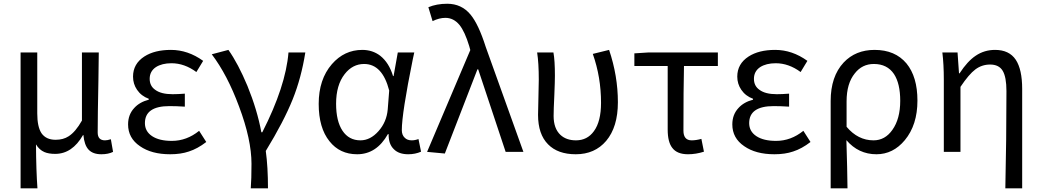

<svg xmlns="http://www.w3.org/2000/svg" viewBox="-20 -810 5554 1024"><path d="M89.8 194.3V-530.3H178.7V-205.1Q178.7 -133.8 201.2 -99.6Q225.6 -64.5 276.4 -64.5Q317.4 -64.5 345.7 -83Q382.8 -106.4 417 -167V-530.3H506.8Q505.9 -481.4 504.9 -381.8Q501 -188.5 501 -103.5Q501 -61.5 540 -61.5Q552.7 -61.5 571.3 -67.4L583 0Q557.6 12.7 520.5 12.7Q475.6 12.7 452.6 -11.7Q429.7 -36.1 424.8 -89.8H422.9Q365.2 10.7 274.4 10.7Q239.3 10.7 216.8 1Q189.5 -10.7 171.9 -40Q172.9 102.5 179.7 194.3Z M887.7 12.7Q788.1 12.7 726.6 -30.3Q663.1 -73.2 663.1 -146.5Q663.1 -199.2 696.3 -234.4Q724.6 -265.6 773.4 -278.3V-283.2Q733.4 -297.9 710.9 -331.1Q689.5 -362.3 689.5 -401.4Q689.5 -469.7 750 -508.8Q804.7 -543.9 891.6 -543.9Q982.4 -543.9 1063.5 -485.4L1027.3 -425.8Q963.9 -472.7 894.5 -472.7Q843.8 -472.7 811.5 -452.1Q778.3 -429.7 778.3 -389.6Q778.3 -351.6 807.6 -331.1Q838.9 -307.6 900.4 -307.6Q927.7 -307.6 965.8 -310.5V-241.2Q920.9 -244.1 883.8 -244.1Q752.9 -244.1 752.9 -153.3Q752.9 -109.4 791 -84Q829.1 -58.6 896.5 -58.6Q975.6 -58.6 1042 -112.3L1080.1 -52.7Q1033.2 -16.6 987.3 -2Q944.3 12.7 887.7 12.7Z M1317.4 194.3Q1321.3 146.5 1321.3 63.5Q1321.3 -65.4 1254.9 -242.2Q1192.4 -411.1 1109.4 -520.5L1198.2 -543.9Q1250 -470.7 1299.8 -351.6Q1351.6 -224.6 1374 -104.5H1378.9Q1503.9 -349.6 1518.6 -530.3H1608.4Q1586.9 -394.5 1541 -280.3Q1494.1 -163.1 1397.5 -4.9Q1409.2 80.1 1409.2 194.3Z M1884.8 12.7Q1792 12.7 1737.3 -56.6Q1679.7 -127.9 1679.7 -255.9Q1679.7 -386.7 1750 -467.8Q1816.4 -543.9 1912.1 -543.9Q1966.8 -543.9 2007.8 -512.7Q2054.7 -475.6 2076.2 -404.3H2079.1L2101.6 -530.3H2189.5Q2187.5 -518.6 2181.6 -494.1Q2123 -205.1 2123 -116.2Q2123 -89.8 2138.7 -75.2Q2152.3 -61.5 2175.8 -61.5Q2193.4 -61.5 2211.9 -68.4L2225.6 -1Q2194.3 12.7 2157.2 12.7Q2107.4 12.7 2081.1 -13.7Q2051.8 -41 2052.7 -94.7H2048.8Q1988.3 12.7 1884.8 12.7ZM1902.3 -61.5Q1955.1 -61.5 1998.5 -110.4Q2042 -159.2 2047.9 -226.6L2055.7 -327.1Q2019.5 -468.8 1921.9 -468.8Q1860.4 -468.8 1818.4 -415Q1772.5 -356.4 1772.5 -256.8Q1772.5 -164.1 1806.6 -112.8Q1840.8 -61.5 1902.3 -61.5Z M2352.5 8.8 2257.8 0 2488.3 -543 2482.4 -564.5Q2459 -641.6 2430.7 -676.8Q2399.4 -714.8 2355.5 -714.8Q2322.3 -714.8 2287.1 -697.3L2264.6 -771.5Q2308.6 -790 2365.2 -790Q2441.4 -790 2489.3 -732.4Q2532.2 -680.7 2570.3 -560.5L2771.5 0H2676.8L2530.3 -440.4H2526.4Z M3050.8 12.7Q2955.1 12.7 2903.3 -40Q2849.6 -93.8 2849.6 -197.3Q2849.6 -228.5 2851.6 -291Q2853.5 -353.5 2853.5 -384.8Q2853.5 -474.6 2844.7 -530.3H2931.6Q2939.5 -488.3 2939.5 -406.2Q2939.5 -377 2936.5 -303.7Q2932.6 -224.6 2932.6 -191.4Q2932.6 -125 2968.8 -90.8Q3000 -61.5 3051.8 -61.5Q3112.3 -61.5 3147.5 -110.4Q3185.5 -162.1 3185.5 -261.7Q3185.5 -398.4 3141.6 -522.5L3228.5 -543.9Q3275.4 -405.3 3275.4 -264.6Q3275.4 -132.8 3212.9 -58.6Q3152.3 12.7 3050.8 12.7Z M3649.4 12.7Q3590.8 12.7 3565.4 -21.5Q3541 -52.7 3541 -119.1V-458H3363.3V-525.4L3439.5 -530.3H3808.6V-458H3627.9Q3625 -337.9 3625 -113.3Q3625 -61.5 3668.9 -61.5Q3692.4 -61.5 3720.7 -69.3L3734.4 -1Q3691.4 12.7 3649.4 12.7Z M4110.4 12.7Q4010.7 12.7 3949.2 -30.3Q3885.7 -73.2 3885.7 -146.5Q3885.7 -199.2 3918.9 -234.4Q3947.3 -265.6 3996.1 -278.3V-283.2Q3956.1 -297.9 3933.6 -331.1Q3912.1 -362.3 3912.1 -401.4Q3912.1 -469.7 3972.7 -508.8Q4027.3 -543.9 4114.3 -543.9Q4205.1 -543.9 4286.1 -485.4L4250 -425.8Q4186.5 -472.7 4117.2 -472.7Q4066.4 -472.7 4034.2 -452.1Q4001 -429.7 4001 -389.6Q4001 -351.6 4030.3 -331.1Q4061.5 -307.6 4123 -307.6Q4150.4 -307.6 4188.5 -310.5V-241.2Q4143.6 -244.1 4106.4 -244.1Q3975.6 -244.1 3975.6 -153.3Q3975.6 -109.4 4013.7 -84Q4051.8 -58.6 4119.1 -58.6Q4198.2 -58.6 4264.6 -112.3L4302.7 -52.7Q4255.9 -16.6 4210 -2Q4167 12.7 4110.4 12.7Z M4410.2 194.3V-271.5Q4410.2 -402.3 4479.5 -476.6Q4543 -543.9 4644.5 -543.9Q4753.9 -543.9 4814.5 -471.7Q4873 -400.4 4873 -273.4Q4873 -143.6 4805.7 -62.5Q4743.2 12.7 4654.3 12.7Q4558.6 12.7 4494.1 -62.5Q4499 94.7 4500 194.3ZM4638.7 -61.5Q4700.2 -61.5 4739.3 -117.2Q4781.2 -175.8 4781.2 -272.5Q4781.2 -364.3 4748 -415Q4711.9 -468.8 4640.6 -468.8Q4578.1 -468.8 4539.1 -418.9Q4495.1 -365.2 4495.1 -269.5V-133.8Q4555.7 -61.5 4638.7 -61.5Z M5341.8 194.3Q5347.7 -65.4 5347.7 -324.2Q5347.7 -399.4 5327.6 -432.6Q5307.6 -465.8 5260.7 -465.8Q5216.8 -465.8 5182.1 -439.9Q5147.5 -414.1 5102.5 -346.7V0H5013.7V-384.8Q5013.7 -466.8 5005.9 -530.3H5086.9L5094.7 -418.9H5097.7Q5139.6 -483.4 5183.6 -512.7Q5229.5 -543.9 5287.1 -543.9Q5362.3 -543.9 5397.5 -491.2Q5431.6 -439.5 5431.6 -335.9V194.3Z"/></svg>

Font: Bpmf GenYo Gothic R
Style: R
Weight: 400
Foundry: But Ko
Version: Version 1.320